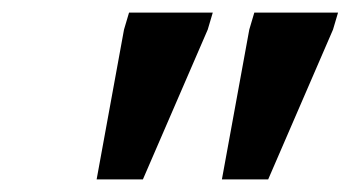

<svg xmlns="http://www.w3.org/2000/svg" viewBox="-20 -718 557 305"><path d="M133.5 -433 177 -671 185 -698H318L310 -671L207 -433ZM332.5 -433 376 -671 384 -698H517L509 -671L406 -433Z"/></svg>

Font: Newsreader 9pt SemiBold
Style: Italic
Weight: 600
Italic angle: -17°
Designer: Hugues Gentile
Foundry: Production Type
Version: Version 1.003